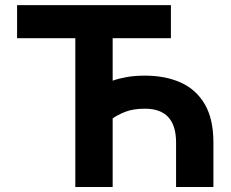

<svg xmlns="http://www.w3.org/2000/svg" viewBox="-20 -743 916 763"><path d="M556.2 -442.4Q637.7 -442.4 699 -414.6Q760.3 -386.7 794.2 -328.1Q828.1 -269.5 828.1 -176.8V0H679.7V-176.8Q679.7 -311 556.2 -311Q509.3 -311 477.8 -298.6Q446.3 -286.1 427.7 -272.5V0H279.3V-591.3H47.9V-722.7H659.2V-591.3H427.7V-422.4Q452.1 -431.2 483.9 -436.8Q515.6 -442.4 556.2 -442.4Z"/></svg>

Font: Giphurs
Style: Bold
Weight: 700
Version: Version 0.920; ttfautohint (v1.8.4.7-5d5b)